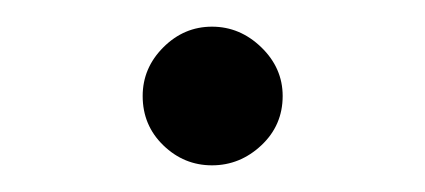

<svg xmlns="http://www.w3.org/2000/svg" viewBox="-20 -432 319 144"><path d="M87 -360Q87 -381 102.5 -396.5Q118 -412 139 -412Q160 -412 176 -396.5Q192 -381 192 -360Q192 -338 176 -323Q160 -308 139 -308Q118 -308 102.5 -323Q87 -338 87 -360Z"/></svg>

Font: Orkney Medium
Style: Regular
Weight: 500
Designer: Samuel Oakes and Alfredo Marco Pradil
Foundry: Alfredo Marco Pradil
Version: 1.0; ttfautohint (v1.5)